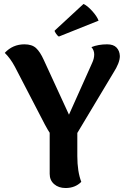

<svg xmlns="http://www.w3.org/2000/svg" viewBox="-20 -931 640 966"><path d="M276 -747Q270 -750 262 -761.5Q254 -773 255 -777L400 -911Q419 -903 443.5 -876Q468 -849 476 -827ZM550 -564 369 -262V-146Q369 -68 389 -16Q358 15 310 15Q275 15 252.5 -4.5Q230 -24 230 -56V-263Q224 -271 206 -304L55 -595Q32 -638 4 -665Q44 -708 103 -708Q141 -708 161.5 -689Q182 -670 200 -630L327 -354L443 -613Q454 -636 454 -657Q454 -678 440 -694Q475 -708 519 -708Q551 -708 566.5 -691.5Q582 -675 583 -649Q583 -615 550 -564Z"/></svg>

Font: Arima Koshi Bold
Style: Regular
Weight: 700
Designer: Joana Correia and Natanael Gama
Foundry: NDISCOVER
Version: Version 1.019;PS 001.019;hotconv 1.0.88;makeotf.lib2.5.64775